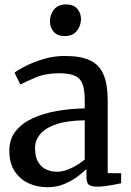

<svg xmlns="http://www.w3.org/2000/svg" viewBox="-20 -812 575 844"><path d="M188.5 11Q143.5 11 105.5 -6.5Q67.5 -24 44.2 -59.8Q21 -95.5 21 -149.5Q21 -200 48.5 -235Q76 -270 123 -291.8Q170 -313.5 229.2 -324Q288.5 -334.5 352.5 -335.5V-371Q352.5 -416 343 -442Q333.5 -468 309 -479Q284.5 -490 239 -490Q181 -490 137.2 -471.5Q93.5 -453 69.5 -440.5L44 -492Q54 -501.5 87.2 -519Q120.5 -536.5 167.2 -551.2Q214 -566 265.5 -566Q336 -566 377 -546Q418 -526 435.8 -482.5Q453.5 -439 453.5 -370V-51L512.5 -50.5V-6.5Q501.5 -4 483.2 -0.5Q465 3 445 5.8Q425 8.5 408 8.5Q381.5 8.5 370.8 0.5Q360 -7.5 360 -37V-69Q347.5 -56.5 323 -37.5Q298.5 -18.5 264.2 -3.8Q230 11 188.5 11ZM232 -57Q259 -57 292.8 -72.8Q326.5 -88.5 352.5 -111V-283Q278 -282.5 229.5 -266.5Q181 -250.5 157.5 -223.2Q134 -196 134 -161.5Q134 -124.5 146.8 -101.5Q159.5 -78.5 181.8 -67.8Q204 -57 232 -57ZM263.5 -653.5Q232 -653.5 215.8 -672.8Q199.5 -692 199.5 -718.5Q199.5 -747.5 217.2 -770Q235 -792.5 271 -792.5H272Q303.5 -792.5 319.8 -773.5Q336 -754.5 336 -728.5Q336 -699.5 318.2 -676.5Q300.5 -653.5 264.5 -653.5Z"/></svg>

Font: Merriweather 20pt
Style: Regular
Weight: 400
Version: Version 2.100